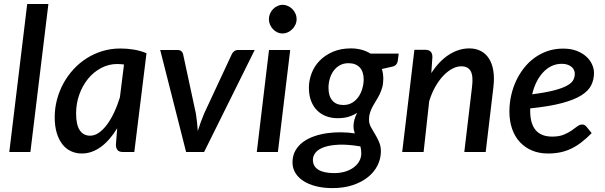

<svg xmlns="http://www.w3.org/2000/svg" viewBox="-20 -760 3025 960"><path d="M26.5 0 116 -740H222L132 0Z M651.5 0H595Q574.5 0 567 -10.5Q559.5 -21 559.5 -36.5L566 -119Q548.5 -90 528.5 -66.8Q508.5 -43.5 486.5 -27Q464.5 -10.5 440 -1.5Q415.5 7.5 389.5 7.5Q360 7.5 335 -4Q310 -15.5 292 -38.5Q274 -61.5 263.8 -95.2Q253.5 -129 253.5 -173.5Q253.5 -219 265 -262.2Q276.5 -305.5 297.5 -343.8Q318.5 -382 348 -414Q377.5 -446 414 -469Q450.5 -492 492.8 -504.8Q535 -517.5 581.5 -517.5Q615 -517.5 648 -512.2Q681 -507 712.5 -494ZM430.5 -81.5Q453 -81.5 474.2 -96.2Q495.5 -111 514.8 -136.8Q534 -162.5 550.5 -197.5Q567 -232.5 579.5 -273.5L600 -437.5Q591.5 -438.5 583.2 -439.2Q575 -440 566.5 -440Q523.5 -440 485.8 -420Q448 -400 420.2 -366Q392.5 -332 376.5 -287.2Q360.5 -242.5 360.5 -193Q360.5 -136 378.8 -108.8Q397 -81.5 430.5 -81.5Z M781 -510H868.5Q880 -510 887 -503.8Q894 -497.5 895.5 -489L959.5 -192Q963 -169.5 965.2 -148Q967.5 -126.5 969 -105Q975.5 -126 983.2 -147.5Q991 -169 1000.5 -192L1139 -489Q1143 -498 1151.2 -504Q1159.5 -510 1169.5 -510H1253.5L1000.5 0H910.5Z M1431 -510 1369.5 0H1264L1325 -510ZM1463 -664Q1463 -649.5 1457 -636.5Q1451 -623.5 1441 -613.8Q1431 -604 1418.5 -598.2Q1406 -592.5 1392.5 -592.5Q1379 -592.5 1366.8 -598.2Q1354.5 -604 1345.2 -613.8Q1336 -623.5 1330.2 -636.5Q1324.5 -649.5 1324.5 -664Q1324.5 -678.5 1330.2 -691.8Q1336 -705 1345.5 -714.8Q1355 -724.5 1367.5 -730.2Q1380 -736 1393 -736Q1406.5 -736 1419.2 -730.2Q1432 -724.5 1441.8 -714.8Q1451.5 -705 1457.2 -692Q1463 -679 1463 -664Z M1896.5 -365.5Q1896.5 -341.5 1891 -322.5Q1885.5 -303.5 1877.5 -287.2Q1869.5 -271 1860.2 -256.5Q1851 -242 1843.2 -227.5Q1835.5 -213 1830.2 -197.2Q1825 -181.5 1825 -163Q1825 -142.5 1834.2 -125.2Q1843.5 -108 1854.8 -89.8Q1866 -71.5 1875.2 -50.5Q1884.5 -29.5 1884.5 -2Q1884 35 1867.2 68Q1850.5 101 1819.2 126Q1788 151 1743.2 165.8Q1698.5 180.5 1642 180.5Q1596.5 180.5 1559.5 171Q1522.5 161.5 1496.5 144.5Q1470.5 127.5 1456.5 104Q1442.5 80.5 1442.5 52Q1442.5 18.5 1456.8 -6.8Q1471 -32 1495 -49.8Q1519 -67.5 1550.5 -78.5Q1582 -89.5 1616.5 -94.2Q1651 -99 1686.5 -98.5Q1722 -98 1754 -93Q1751 -101.5 1749.2 -110.5Q1747.5 -119.5 1747.5 -129.5Q1747.5 -144 1751.8 -160.5Q1756 -177 1765.5 -196Q1746 -183 1722.5 -176Q1699 -169 1667 -169Q1638 -169 1612 -178.5Q1586 -188 1566.5 -207Q1547 -226 1535.8 -254.5Q1524.5 -283 1524.5 -321.5Q1524.5 -358 1538 -393.5Q1551.5 -429 1578.2 -456.5Q1605 -484 1644.2 -501Q1683.5 -518 1734.5 -518Q1762 -518 1787 -511.5Q1812 -505 1832.5 -492H1973.5L1969 -456.5Q1966 -434.5 1946.5 -428L1889.5 -415Q1896.5 -391.5 1896.5 -365.5ZM1697 -235Q1721.5 -235 1740.2 -246Q1759 -257 1771.8 -275Q1784.5 -293 1791.2 -315.8Q1798 -338.5 1798.5 -361.5Q1798.5 -402 1778.5 -423Q1758.5 -444 1722.5 -444Q1698 -444 1679.5 -433.8Q1661 -423.5 1648.2 -406.2Q1635.5 -389 1629 -366.8Q1622.5 -344.5 1622.5 -320.5Q1622.5 -279.5 1641.8 -257.2Q1661 -235 1697 -235ZM1786.5 6.5Q1786.5 -3 1785.2 -11.5Q1784 -20 1782 -28Q1719 -38.5 1674.2 -36.5Q1629.5 -34.5 1600.5 -24.2Q1571.5 -14 1558 2.8Q1544.5 19.5 1544.5 39Q1544.5 71.5 1571.5 88.5Q1598.5 105.5 1651 105.5Q1681.5 105.5 1706.5 97.8Q1731.5 90 1749.2 76.5Q1767 63 1776.8 45Q1786.5 27 1786.5 6.5Z M1991 0 2052 -511H2106Q2123.5 -511 2132.8 -502.2Q2142 -493.5 2142 -475L2136.5 -394.5Q2176.5 -456 2225.5 -487Q2274.5 -518 2326.5 -518Q2358.5 -518 2383.5 -505.2Q2408.5 -492.5 2424.5 -467.8Q2440.5 -443 2446.5 -407Q2452.5 -371 2447 -324.5L2408.5 0H2301.5L2340 -324.5Q2347 -379 2333.8 -403.8Q2320.5 -428.5 2286 -428.5Q2264 -428.5 2240.8 -416Q2217.5 -403.5 2196 -380.8Q2174.5 -358 2156.2 -325.8Q2138 -293.5 2126 -254L2098 0Z M2950 -395.5Q2950 -362 2936.2 -334Q2922.5 -306 2887 -283.5Q2851.5 -261 2789.5 -244.5Q2727.5 -228 2631 -218V-205Q2631 -141.5 2658.5 -109.2Q2686 -77 2741 -77Q2775.5 -77 2798.5 -86.5Q2821.5 -96 2837.8 -107.2Q2854 -118.5 2866.2 -128Q2878.5 -137.5 2892 -137.5Q2902.5 -137.5 2911.5 -127.5L2938.5 -94.5Q2912.5 -68 2887.5 -48.8Q2862.5 -29.5 2836.5 -17Q2810.5 -4.5 2782 1.5Q2753.5 7.5 2720 7.5Q2675.5 7.5 2640 -7.5Q2604.5 -22.5 2579.2 -49.8Q2554 -77 2540.5 -115.8Q2527 -154.5 2527 -202.5Q2527 -242.5 2535.5 -281.2Q2544 -320 2560.2 -355Q2576.5 -390 2599.8 -419.8Q2623 -449.5 2652.8 -471Q2682.5 -492.5 2718.2 -504.8Q2754 -517 2795 -517Q2834.5 -517 2863.5 -505.8Q2892.5 -494.5 2911.8 -476.8Q2931 -459 2940.5 -437.5Q2950 -416 2950 -395.5ZM2789 -441Q2761 -441 2737.2 -429.5Q2713.5 -418 2694.8 -397.5Q2676 -377 2662.2 -349.2Q2648.5 -321.5 2641 -288.5Q2710 -297.5 2751.8 -308.5Q2793.5 -319.5 2816.2 -332.5Q2839 -345.5 2846.5 -360.2Q2854 -375 2854 -391.5Q2854 -399.5 2850.5 -408.5Q2847 -417.5 2839.2 -424.5Q2831.5 -431.5 2819 -436.2Q2806.5 -441 2789 -441Z"/></svg>

Font: Lato Semibold
Style: Italic
Weight: 600
Italic angle: -7°
Designer: Lukasz Dziedzic
Foundry: tyPoland Lukasz Dziedzic
Version: Version 2.006; 2014-01-15